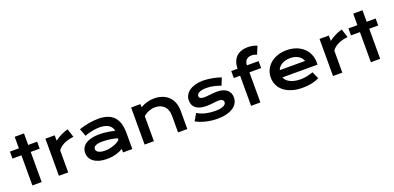

<svg xmlns="http://www.w3.org/2000/svg" viewBox="6 -1808 5749 2804"><g transform="rotate(-20 2880.0 -405.5)"><path d="M177.2 -467.8H38.1V-576.2H177.2V-755.4H321.8V-576.2H460.9V-467.8H321.8V0H177.2Z M589.4 -576.2H733.9V-493.2Q781.7 -528.8 835 -554.7Q888.2 -580.6 940.9 -594.2L983.4 -461.9Q899.9 -453.6 836.7 -424.6Q773.4 -395.5 733.9 -342.8V0H589.4Z M1063.5 -181.6Q1063.5 -223.1 1081.5 -257.3Q1099.6 -291.5 1135.7 -316.2Q1171.9 -340.8 1225.8 -354.2Q1279.8 -367.7 1351.6 -367.7Q1404.8 -367.7 1463.6 -359.9Q1522.5 -352.1 1585 -335.9Q1582.5 -363.3 1568.4 -386.5Q1554.2 -409.7 1529.1 -426.5Q1503.9 -443.4 1468.5 -452.6Q1433.1 -461.9 1388.2 -461.9Q1363.8 -461.9 1334.5 -459Q1305.2 -456.1 1273.9 -450.2Q1242.7 -444.3 1212.2 -435.5Q1181.6 -426.8 1155.3 -414.6L1111.3 -533.2Q1144 -544.9 1181.4 -554.7Q1218.8 -564.5 1257.8 -571.5Q1296.9 -578.6 1335.9 -582.5Q1375 -586.4 1411.6 -586.4Q1573.2 -586.4 1651.9 -503.9Q1730.5 -421.4 1730.5 -251V0H1585.9V-54.2Q1563.5 -41 1536.9 -29.3Q1510.3 -17.6 1479 -8.8Q1447.8 0 1411.9 5.1Q1376 10.3 1335.9 10.3Q1268.6 10.3 1217.5 -4.4Q1166.5 -19 1132.3 -44.9Q1098.1 -70.8 1080.8 -105.7Q1063.5 -140.6 1063.5 -181.6ZM1215.8 -186.5Q1215.8 -172.4 1223.1 -159.4Q1230.5 -146.5 1246.6 -136.5Q1262.7 -126.5 1287.8 -120.4Q1313 -114.3 1348.6 -114.3Q1386.7 -114.3 1422.4 -121.1Q1458 -127.9 1488.8 -139.2Q1519.5 -150.4 1544.4 -165Q1569.3 -179.7 1585.9 -195.3V-220.7Q1552.7 -230 1520.3 -236.3Q1487.8 -242.7 1458.3 -246.3Q1428.7 -250 1402.6 -251.5Q1376.5 -252.9 1356.9 -252.9Q1316.4 -252.9 1289.6 -247.6Q1262.7 -242.2 1246.1 -233.2Q1229.5 -224.1 1222.7 -211.9Q1215.8 -199.7 1215.8 -186.5Z M1921.4 -576.2H2065.9V-527.3Q2123.5 -560.1 2176 -573.2Q2228.5 -586.4 2278.8 -586.4Q2344.7 -586.4 2400.9 -567.1Q2457 -547.9 2498 -509.8Q2539.1 -471.7 2562.3 -414.8Q2585.4 -357.9 2585.4 -283.2V0H2441.4V-259.8Q2441.4 -307.1 2428 -344.5Q2414.6 -381.8 2389.4 -407.5Q2364.3 -433.1 2328.4 -446.5Q2292.5 -460 2248 -460Q2224.6 -460 2200 -455.1Q2175.3 -450.2 2151.6 -441.2Q2127.9 -432.1 2106 -418.7Q2084 -405.3 2065.9 -388.2V0H1921.4Z M2785.6 -176.8Q2844.2 -141.6 2914.6 -125Q2984.9 -108.4 3058.6 -108.4Q3108.4 -108.4 3141.6 -115.2Q3174.8 -122.1 3194.8 -132.8Q3214.8 -143.6 3223.1 -157.2Q3231.4 -170.9 3231.4 -185.1Q3231.4 -205.6 3213.6 -220.2Q3195.8 -234.9 3154.8 -234.9Q3135.7 -234.9 3113.8 -232.4Q3091.8 -230 3067.6 -227.3Q3043.5 -224.6 3017.3 -222.2Q2991.2 -219.7 2964.4 -219.7Q2905.8 -219.7 2864.5 -232.4Q2823.2 -245.1 2797.4 -267.1Q2771.5 -289.1 2759.8 -319.1Q2748 -349.1 2748 -383.8Q2748 -427.7 2768.6 -464.8Q2789.1 -502 2827.1 -529.1Q2865.2 -556.2 2919.2 -571.3Q2973.1 -586.4 3039.6 -586.4Q3074.2 -586.4 3112.1 -582.3Q3149.9 -578.1 3186.5 -571.3Q3223.1 -564.5 3256.8 -555.4Q3290.5 -546.4 3316.4 -536.1L3271 -423.8Q3215.8 -444.3 3160.9 -456.3Q3106 -468.3 3047.9 -468.3Q3007.3 -468.3 2979.2 -462.2Q2951.2 -456.1 2933.6 -446Q2916 -436 2908 -423.1Q2899.9 -410.2 2899.9 -396Q2899.9 -385.7 2904.1 -377.4Q2908.2 -369.1 2917.7 -363Q2927.2 -356.9 2942.6 -353.8Q2958 -350.6 2980.5 -350.6Q3001 -350.6 3023.9 -353Q3046.9 -355.5 3071.8 -358.2Q3096.7 -360.8 3123.3 -363.3Q3149.9 -365.7 3177.7 -365.7Q3229.5 -365.7 3268.3 -353.5Q3307.1 -341.3 3332.5 -319.3Q3357.9 -297.4 3370.6 -267.6Q3383.3 -237.8 3383.3 -202.6Q3383.3 -157.2 3362.3 -118.2Q3341.3 -79.1 3299.8 -50.5Q3258.3 -22 3196.5 -5.9Q3134.8 10.3 3053.7 10.3Q3003.9 10.3 2957.5 4.2Q2911.1 -2 2869.1 -12.5Q2827.1 -22.9 2790.3 -37.1Q2753.4 -51.3 2723.1 -67.4Z M3576.2 -467.8H3477.5V-576.2H3576.2Q3576.2 -634.8 3592.8 -680.4Q3609.4 -726.1 3640.9 -757.6Q3672.4 -789.1 3717.5 -805.7Q3762.7 -822.3 3819.3 -822.3Q3858.9 -822.3 3897 -814.7Q3935.1 -807.1 3964.4 -793L3913.1 -671.4Q3901.4 -678.2 3880.1 -684.1Q3858.9 -689.9 3833.5 -689.9Q3783.7 -689.9 3753.2 -661.9Q3722.7 -633.8 3720.7 -576.2H3902.8V-467.8H3720.7V0H3576.2Z M3986.8 -290Q3986.8 -348.6 4010.7 -402.1Q4034.7 -455.6 4079.6 -496.6Q4124.5 -537.6 4189.7 -562Q4254.9 -586.4 4337.9 -586.4Q4420.4 -586.4 4486.6 -561.8Q4552.7 -537.1 4598.9 -494.1Q4645 -451.2 4669.7 -393.1Q4694.3 -335 4694.3 -268.6Q4694.3 -260.3 4694.1 -250.7Q4693.8 -241.2 4692.9 -233.4H4147.9Q4157.2 -207.5 4178 -186Q4198.7 -164.6 4230 -148.9Q4261.2 -133.3 4302.2 -124.8Q4343.3 -116.2 4393.1 -116.2Q4442.9 -116.2 4492.2 -126.7Q4541.5 -137.2 4586.4 -153.3L4635.3 -43Q4606.9 -29.8 4577.9 -19.8Q4548.8 -9.8 4517.3 -3.2Q4485.8 3.4 4451.4 6.8Q4417 10.3 4378.9 10.3Q4281.7 10.3 4208.5 -13.2Q4135.3 -36.6 4085.9 -77.1Q4036.6 -117.7 4011.7 -172.4Q3986.8 -227.1 3986.8 -290ZM4541 -346.2Q4533.2 -370.1 4516.8 -390.9Q4500.5 -411.6 4476.1 -427Q4451.7 -442.4 4419.4 -451.2Q4387.2 -460 4348.6 -460Q4307.6 -460 4273.9 -450.7Q4240.2 -441.4 4214.8 -425.8Q4189.5 -410.2 4172.6 -389.6Q4155.8 -369.1 4147.9 -346.2Z M4849.6 -576.2H4994.1V-493.2Q5042 -528.8 5095.2 -554.7Q5148.4 -580.6 5201.2 -594.2L5243.7 -461.9Q5160.2 -453.6 5096.9 -424.6Q5033.7 -395.5 4994.1 -342.8V0H4849.6Z M5438 -467.8H5298.8V-576.2H5438V-755.4H5582.5V-576.2H5721.7V-467.8H5582.5V0H5438Z"/></g></svg>

Font: Krona One
Style: Regular
Weight: 400
Version: Version 1.003